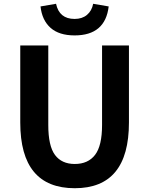

<svg xmlns="http://www.w3.org/2000/svg" viewBox="-20 -980 788 1014"><path d="M375 14Q87 14 87 -333V-740H235V-320Q235 -209 270.5 -161.5Q306 -114 375 -114Q445 -114 482 -162Q519 -210 519 -320V-740H661V-333Q661 14 375 14ZM374 -793Q292 -793 247 -833Q202 -873 194 -946L276 -960Q293 -880 374 -880Q414 -880 439.5 -901.5Q465 -923 472 -960L554 -946Q536 -793 374 -793Z"/></svg>

Font: Noto Sans Korean Bold
Style: Bold
Weight: 700
Designer: Ryoko NISHIZUKA  (kana & ideographs); Paul D. Hunt (Latin, Greek & Cyrillic); Wenlong ZHANG  (bopomofo); Sandoll Communi
Foundry: Adobe Systems Incorporated
Version: Version 1.000;PS 1;hotconv 1.0.78;makeotf.lib2.5.61930